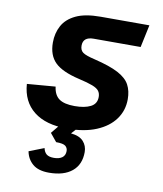

<svg xmlns="http://www.w3.org/2000/svg" viewBox="-85 -605 771 907"><g transform="rotate(10 300.0 -152.0)"><path d="M260 12Q157 12 99.5 -33.5Q42 -79 36 -163L172 -174Q177 -134 201.5 -116.5Q226 -99 276 -99Q324 -99 352.5 -113.5Q381 -128 381 -161Q381 -178 372.5 -189.5Q364 -201 341 -210Q318 -219 274 -229Q192 -248 157.5 -282Q123 -316 123 -377Q123 -422 142.5 -458Q162 -494 206 -515Q250 -536 324 -536H558L535 -428H310Q259 -428 259 -386Q259 -364 273.5 -353.5Q288 -343 331 -333Q406 -315 446.5 -293.5Q487 -272 502.5 -243Q518 -214 518 -174Q518 -120 487.5 -78Q457 -36 399.5 -12Q342 12 260 12ZM211 232Q160 232 133 209Q106 186 99 149L171 121Q175 140 186.5 149.5Q198 159 222 159Q247 159 261.5 148.5Q276 138 276 117Q276 102 265 93Q254 84 220 84L188 45L233 -10H319L282 31Q323 35 342 56Q361 77 361 107Q361 167 321.5 199.5Q282 232 211 232Z"/></g></svg>

Font: Geist Mono
Style: Bold Italic
Weight: 700
Italic angle: -12°
Monospace: yes
Designer: Basement.studio, Andrés Briganti, Mateo Zaragoza
Foundry: Basement.studio, Vercel, Andrés Briganti, Guido Ferreyra, Mateo Zaragoza
Version: Version 1.500; ttfautohint (v1.8.4.7-5d5b)